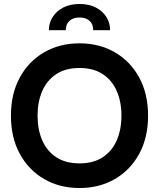

<svg xmlns="http://www.w3.org/2000/svg" viewBox="-20 -932 800 966"><path d="M380 14Q280 14 202 -31.2Q124 -76.5 79.5 -158.2Q35 -240 35 -350Q35 -460 79.5 -541.8Q124 -623.5 202 -668.8Q280 -714 380 -714Q480 -714 558 -668.8Q636 -623.5 680.5 -541.8Q725 -460 725 -350Q725 -240 680.5 -158.2Q636 -76.5 558 -31.2Q480 14 380 14ZM380 -110Q450 -110 497 -141Q544 -172 567.5 -226.2Q591 -280.5 591 -350Q591 -419.5 567.5 -473.8Q544 -528 497 -559Q450 -590 380 -590Q310 -590 263 -559Q216 -528 192.5 -473.8Q169 -419.5 169 -350Q169 -280.5 192.5 -226.2Q216 -172 263 -141Q310 -110 380 -110ZM380 -912Q428 -912 462.5 -894Q497 -876 515.5 -846Q534 -816 534 -780H449Q449 -811 430.2 -827.5Q411.5 -844 380 -844Q348.5 -844 329.8 -827.5Q311 -811 311 -780H226Q226 -816 244.8 -846Q263.5 -876 298 -894Q332.5 -912 380 -912Z"/></svg>

Font: Cabin Resolve
Style: Bold-Resolve
Weight: 700
Designer: Pablo Impallari
Foundry: Pablo Impallari. http://www.impallari.com Igino Marini. http://www.ikern.com
Version: Version 3.001